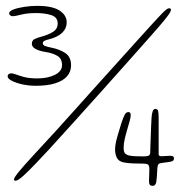

<svg xmlns="http://www.w3.org/2000/svg" viewBox="-20 -608 604 639"><path d="M99 -322.5Q76 -322.5 54.5 -327.2Q33 -332 19.2 -339.2Q5.5 -346.5 5.5 -353Q5.5 -359.5 9.5 -361.8Q13.5 -364 17.5 -364Q24 -364 47.2 -355.5Q70.5 -347 103 -347Q139 -347 162.8 -359Q186.5 -371 186.5 -391Q186.5 -413 170.8 -422.2Q155 -431.5 131.5 -435Q110 -438.5 98 -445.2Q86 -452 86 -462Q86 -473.5 95.2 -478Q104.5 -482.5 121 -487Q141.5 -492.5 156.8 -502.2Q172 -512 172 -530Q172 -550.5 151 -557.5Q130 -564.5 100 -564.5Q70 -564.5 50 -559.2Q30 -554 22.5 -554Q17.5 -554 14 -556.8Q10.5 -559.5 10.5 -564Q10.5 -571 25 -576.5Q39.5 -582 61 -585.2Q82.5 -588.5 103.5 -588.5Q154 -588.5 178 -573Q202 -557.5 202 -533.5Q202 -513.5 187 -499Q172 -484.5 144 -477.5Q133.5 -475 128 -472.2Q122.5 -469.5 122.5 -464Q122.5 -457.5 131.2 -454.5Q140 -451.5 150.5 -449.5Q177 -444.5 196.8 -431.8Q216.5 -419 216.5 -390.5Q216.5 -369.5 203.2 -354.2Q190 -339 164 -330.8Q138 -322.5 99 -322.5ZM32 -6.5Q30.5 -6.5 29.2 -6.8Q28 -7 27.2 -8Q26.5 -9 26.5 -11Q26.5 -16.5 42.2 -35.8Q58 -55 84.8 -84.2Q111.5 -113.5 143.5 -148Q149.5 -154 170.2 -177Q191 -200 221.5 -234Q252 -268 287.2 -307.2Q322.5 -346.5 358 -385.8Q393.5 -425 424.2 -459.2Q455 -493.5 476.2 -516.8Q497.5 -540 503.5 -546.5Q515 -559 522.2 -566.2Q529.5 -573.5 534.5 -577Q539.5 -580.5 543 -580.5Q544 -580.5 545 -580.2Q546 -580 546.8 -579.5Q547.5 -579 548.2 -578Q549 -577 549 -575.5Q549 -572 545.5 -566Q542 -560 536.2 -552.5Q530.5 -545 523.5 -536.5Q512.5 -523 482 -488.5Q451.5 -454 409.2 -406.5Q367 -359 319.5 -306Q272 -253 226 -202Q180 -151 142.5 -110Q122 -88 99 -63.8Q76 -39.5 57.8 -23Q39.5 -6.5 32 -6.5ZM488 10.5Q482 10.5 479 7.2Q476 4 476 -4Q476 -8.5 476.2 -16Q476.5 -23.5 476.8 -31.8Q477 -40 477 -46Q477 -56 473.2 -59.8Q469.5 -63.5 454 -63.5Q438 -63.5 420.2 -64.2Q402.5 -65 389.5 -68Q375 -71.5 369 -82.8Q363 -94 363 -111Q363 -127 370.5 -153.5Q378 -180 384.5 -200Q390.5 -217.5 395 -226.2Q399.5 -235 407.5 -235Q411 -235 413 -232.8Q415 -230.5 415 -225Q415 -217.5 411.5 -204.8Q408 -192 403.2 -176.2Q398.5 -160.5 395 -145Q391.5 -129.5 391.5 -116.5Q391.5 -103 395.8 -98Q400 -93 409.5 -90.5Q417.5 -88.5 432 -88Q446.5 -87.5 457.5 -87.5Q471 -87.5 475.5 -90.5Q480 -93.5 480 -100.5Q480 -105 480.5 -120.8Q481 -136.5 481.8 -156.2Q482.5 -176 483.2 -193.2Q484 -210.5 484.5 -217.5Q485 -227.5 487.8 -236.5Q490.5 -245.5 496.5 -245.5Q504.5 -245.5 506.2 -238.8Q508 -232 508 -215.5Q508 -207.5 508 -193.8Q508 -180 508 -163Q508 -146 508 -128.2Q508 -110.5 508 -94.5Q508 -88 517.5 -88Q524 -88 531.5 -88.8Q539 -89.5 545.5 -89.5Q552 -89.5 555.5 -87.8Q559 -86 559 -81Q559 -74.5 554.2 -72Q549.5 -69.5 539.5 -68.5Q534 -68 527.5 -67Q521 -66 515 -65Q508.5 -64 506.2 -59.5Q504 -55 503.5 -45Q503 -35 502.2 -22.8Q501.5 -10.5 500.5 -4.5Q498.5 10.5 488 10.5Z"/></svg>

Font: Gluten Thin Thin
Style: Regular
Weight: 250
Version: Version 1.300